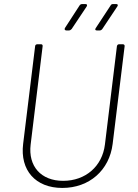

<svg xmlns="http://www.w3.org/2000/svg" viewBox="-20 -918 679 946"><path d="M307 -768H320C325 -768 329 -771 333 -775L407 -886C411 -893 409 -898 401 -898H385C380 -898 375 -896 372 -891L300 -780C296 -773 300 -768 307 -768ZM457 -768H472C476 -768 481 -771 484 -775L558 -886C563 -893 560 -898 553 -898H537C532 -898 527 -896 525 -891L452 -780C447 -773 449 -768 457 -768ZM287 8C420 8 519 -79 535 -209L594 -690C595 -696 591 -700 585 -700H567C561 -700 557 -696 556 -690L497 -206C484 -99 402 -27 291 -27C182 -27 118 -99 131 -206L190 -690C191 -696 188 -700 182 -700H164C158 -700 153 -696 153 -690L94 -209C78 -79 155 8 287 8Z"/></svg>

Font: Barlow ExtraLight
Style: Italic
Weight: 275
Italic angle: -7°
Designer: Jeremy Tribby
Foundry: Tribby Type
Version: Version 1.422;hotconv 1.0.109;makeotfexe 2.5.65596